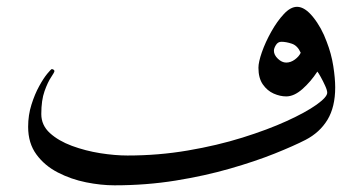

<svg xmlns="http://www.w3.org/2000/svg" viewBox="-20 -539 1064 563"><path d="M962.9 -282.7Q962.9 -225.1 940.2 -187.7Q917.5 -150.4 876 -128.9Q841.8 -111.3 785.2 -88.6Q728.5 -65.9 654.8 -44.7Q581.1 -23.4 495.1 -9.5Q409.2 4.4 315.9 4.4Q276.4 4.4 232.4 -4.4Q188.5 -13.2 149.7 -33.2Q110.8 -53.2 86.7 -86.2Q62.5 -119.1 62.5 -167Q62.5 -201.7 72.3 -232.4Q82 -263.2 95 -286.6Q107.9 -310.1 118.9 -323.2Q129.9 -336.4 131.8 -336.4Q134.3 -336.4 137 -334.7Q139.6 -333 139.6 -330.6Q139.6 -327.1 129.9 -312.7Q120.1 -298.3 110.6 -271.7Q101.1 -245.1 101.1 -204.6Q101.1 -171.9 126.2 -148.9Q151.4 -126 190.9 -111.3Q230.5 -96.7 273.9 -89.8Q317.4 -83 354 -83Q444.8 -83 530.8 -97.7Q616.7 -112.3 690.9 -135.5Q765.1 -158.7 820.8 -184.1Q876.5 -209.5 908 -231.9Q939.5 -254.4 939.5 -267.1Q939.5 -274.4 933.3 -287.8Q927.2 -301.3 920.4 -313.5Q913.6 -325.7 910.6 -329.1Q891.1 -299.3 866.7 -277.8Q842.3 -256.3 819.3 -256.3Q801.3 -256.3 782.5 -264.6Q763.7 -272.9 750.7 -291.5Q737.8 -310.1 737.8 -340.3Q737.8 -356.9 748 -386.2Q758.3 -415.5 775.4 -446Q792.5 -476.6 812.3 -497.8Q832 -519 851.1 -519Q874 -519 898.4 -488.5Q922.9 -458 938 -416.5Q951.7 -381.3 957.3 -345.2Q962.9 -309.1 962.9 -282.7ZM861.8 -384.3Q852.5 -405.3 835.7 -410.9Q818.8 -416.5 805.2 -416.5Q794.9 -416.5 789.1 -407Q783.2 -397.5 783.2 -390.1Q783.2 -377.9 794.9 -366.7Q806.6 -355.5 819.3 -355.5Q832.5 -355.5 844.7 -364.5Q856.9 -373.5 861.8 -384.3Z"/></svg>

Font: Scheherazade New Rohingya
Style: Regular
Weight: 400
Designer: SIL International
Foundry: SIL International
Version: Version 3.000 ; LngRng